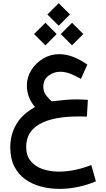

<svg xmlns="http://www.w3.org/2000/svg" viewBox="-20 -857 669 1214"><path d="M351.1 -836.9 422.4 -765.6 351.1 -694.3 279.8 -765.6ZM435.5 -712.9 506.8 -641.6 435.5 -570.3 364.3 -641.6ZM267.1 -712.9 338.4 -641.6 267.1 -570.3 195.3 -641.6ZM535.6 -225.6 529.3 -119.6Q510.7 -120.6 499.3 -120.6Q487.8 -120.6 476.6 -120.6Q314.9 -120.6 230.2 -72.3Q145.5 -23.9 145.5 70.8Q145.5 127 174.3 161.6Q203.1 196.3 249.8 212.2Q296.4 228 350.1 228Q405.8 228 458.7 216.3Q511.7 204.6 557.1 186.5L586.4 289.6Q533.7 312 474.1 324.7Q414.6 337.4 356 337.4Q294.9 337.4 239 322.5Q183.1 307.6 139.4 276.4Q95.7 245.1 70.3 195.1Q44.9 145 44.9 74.7Q44.9 -3.9 81.8 -69.1Q118.7 -134.3 201.7 -180.2Q149.9 -239.7 149.9 -316.4Q149.9 -369.6 178.5 -414.6Q207 -459.5 253.7 -487.1Q300.3 -514.6 354 -514.6Q397.5 -514.6 441.9 -497.6Q486.3 -480.5 532.2 -448.7L491.7 -357.9Q456.5 -378.4 424.6 -390.9Q392.6 -403.3 360.8 -403.3Q319.3 -403.3 286.6 -378.2Q253.9 -353 253.9 -309.6Q253.9 -276.4 272 -253.7Q290 -231 306.6 -216.3Q354.5 -222.2 391.1 -225.3Q427.7 -228.5 465.3 -228.5Q483.9 -228.5 498.5 -227.8Q513.2 -227.1 535.6 -225.6Z"/></svg>

Font: Vazirmatn FD NL Medium
Style: Regular
Weight: 500
Designer: Saber Rastikerdar
Foundry: Saber Rastikerdar
Version: Version 33.003